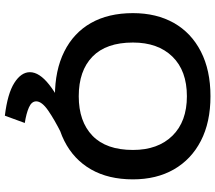

<svg xmlns="http://www.w3.org/2000/svg" viewBox="-68 -601 886 790"><g transform="rotate(90 375.0 -206.0)"><path d="M376 11Q269 11 192 -27.5Q115 -66 74.5 -137.5Q34 -209 34 -310Q34 -407 74.5 -478.5Q115 -550 192 -589.5Q269 -629 376 -629Q483 -629 559.5 -589.5Q636 -550 677 -478.5Q718 -407 718 -310Q718 -209 677 -137.5Q636 -66 559.5 -27.5Q483 11 376 11ZM376 -87Q480 -87 538.5 -143.5Q597 -200 597 -310Q597 -413 538.5 -472.5Q480 -532 376 -532Q271 -532 213 -472.5Q155 -413 155 -310Q155 -200 213 -143.5Q271 -87 376 -87ZM486 135 456 217Q365 206 321 178Q277 150 277 114Q277 75 328.5 34.5Q380 -6 467 -44L528 -15Q472 13 434.5 39Q397 65 397 88Q397 107 422 118Q447 129 486 135Z"/></g></svg>

Font: Inconsolata ExtraExpanded
Style: Bold
Weight: 700
Width: 8
Monospace: yes
Designer: Raph Levien, Cyreal, Brenton Simpson
Foundry: Raph Levien, Cyreal, Google
Version: Version 3.100; ttfautohint (v1.8.4.7-5d5b)